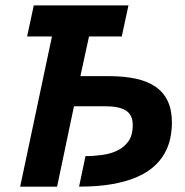

<svg xmlns="http://www.w3.org/2000/svg" viewBox="-20 -696 691 716"><path d="M434.1 -560.1H312L279.8 -412.1H384.8Q442.4 -412.1 486.3 -402.6Q530.3 -393.1 560.3 -372.3Q590.3 -351.6 605.7 -318.6Q621.1 -285.6 621.1 -238.8Q621.1 -208 614.5 -178.2Q607.9 -148.4 592.5 -121.8Q577.1 -95.2 551.5 -73Q525.9 -50.8 487.3 -34.4Q448.7 -18.1 396.2 -9Q343.8 0 274.9 0L298.8 -113.8Q330.1 -113.8 361.6 -118.2Q393.1 -122.6 418.5 -135Q443.8 -147.5 459.5 -169.9Q475.1 -192.4 475.1 -229Q475.1 -267.1 450.2 -283.4Q425.3 -299.8 371.1 -299.8H255.9L192.9 0H55.2L173.8 -560.1H81.1L106 -675.8H459Z"/></svg>

Font: Lorenzo Sans
Style: Bold Italic
Weight: 700
Italic angle: -12°
Foundry: Intel Corporation
Version: Version 1.00; ttfautohint (v1.5)